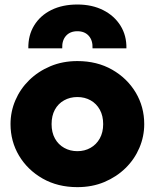

<svg xmlns="http://www.w3.org/2000/svg" viewBox="-20 -794 669 830"><path d="M314.5 15Q229.5 15 164.2 -22.2Q99 -59.5 62.2 -121.2Q25.5 -183 25.5 -257.5Q25.5 -311.5 46.5 -360.5Q67.5 -409.5 106.2 -447.5Q145 -485.5 198 -507.8Q251 -530 314.5 -530Q399.5 -530 464.8 -492.8Q530 -455.5 566.8 -393.8Q603.5 -332 603.5 -257.5Q603.5 -204 582.5 -154.8Q561.5 -105.5 522.8 -67.5Q484 -29.5 431.2 -7.2Q378.5 15 314.5 15ZM314.5 -140.5Q346 -140.5 371.2 -154.8Q396.5 -169 411.2 -195.2Q426 -221.5 426 -257.5Q426 -293.5 411.5 -319.8Q397 -346 371.8 -360.2Q346.5 -374.5 314.5 -374.5Q282.5 -374.5 257 -360.2Q231.5 -346 217.2 -319.8Q203 -293.5 203 -257.5Q203 -221.5 217.5 -195.2Q232 -169 257.5 -154.8Q283 -140.5 314.5 -140.5ZM102.5 -585Q101.5 -641.5 127.8 -684.2Q154 -727 202 -750.8Q250 -774.5 314.5 -774.5Q378 -774.5 426 -750.2Q474 -726 500.8 -683.2Q527.5 -640.5 526.5 -585H380Q381.5 -619 363.8 -639Q346 -659 314.5 -659Q283 -659 265.2 -639Q247.5 -619 249 -585Z"/></svg>

Font: Geologica Roman ExtraBold
Style: Regular
Weight: 800
Designer: Sindre Bremnes, Frode Helland
Foundry: Monokrom Skriftforlag AS
Version: Version 1.010;gftools[0.9.28]